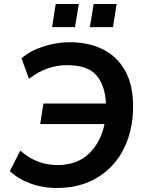

<svg xmlns="http://www.w3.org/2000/svg" viewBox="-20 -925 719 955"><path d="M263 10Q190 10 128.5 -13.5Q67 -37 29 -74L81 -176Q161 -104 266 -104Q363 -104 422 -160.5Q481 -217 500 -308H180L196 -410H507Q503 -500 459.5 -550.5Q416 -601 313 -601Q265 -601 218 -585Q171 -569 124 -533L87 -635Q131 -673 196.5 -694Q262 -715 327 -715Q420 -715 491 -680Q562 -645 602 -574Q642 -503 642 -395Q642 -310 617 -236Q592 -162 543 -107Q494 -52 423.5 -21Q353 10 263 10ZM427 -790 446 -905H560L542 -790ZM239 -790 257 -905H372L353 -790Z"/></svg>

Font: Nunito Sans
Style: Bold Italic
Weight: 700
Italic angle: -9°
Designer: Vernon Adams
Foundry: Vernon Adams
Version: Version 3.006; ttfautohint (v1.8.3)